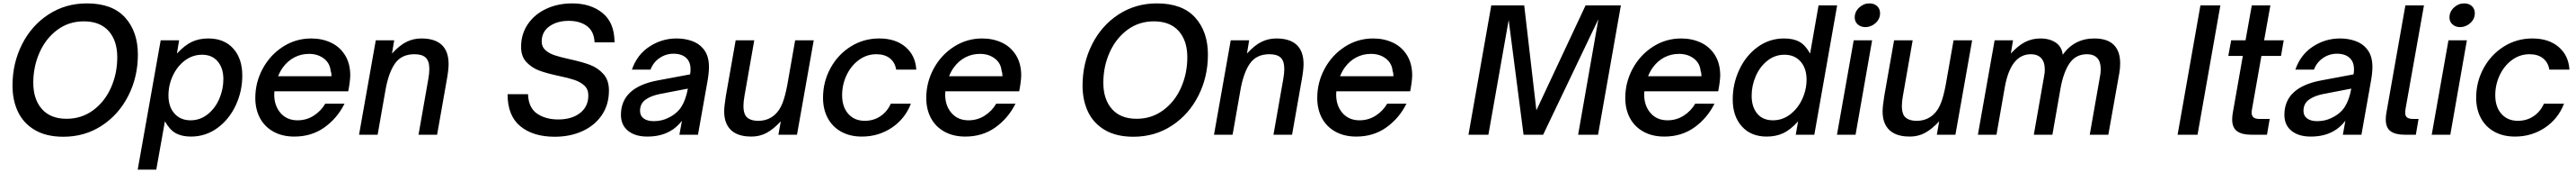

<svg xmlns="http://www.w3.org/2000/svg" viewBox="-20 -795 15248 1021"><path d="M54 -290Q54 -422 110.5 -533.5Q167 -645 267.5 -710Q368 -775 494 -775Q645 -775 720.5 -691.5Q796 -608 796 -473Q796 -341 739.5 -230Q683 -119 582.5 -53.5Q482 12 355 12Q254 12 186.5 -27.5Q119 -67 86.5 -135Q54 -203 54 -290ZM674 -457Q674 -555 623 -612Q572 -669 476 -669Q387 -669 319 -618.5Q251 -568 214 -485Q177 -402 177 -307Q177 -209 228 -151.5Q279 -94 374 -94Q463 -94 531.5 -144.5Q600 -195 637 -278Q674 -361 674 -457Z M795 206 931 -557H1040L1027 -479Q1073 -528 1115.5 -548Q1158 -568 1213 -568Q1307 -568 1360.5 -508.5Q1414 -449 1414 -349Q1414 -256 1375 -173Q1336 -90 1266.5 -39.5Q1197 11 1110 11Q1056 11 1020 -9Q984 -29 956 -79L905 206ZM1302 -328Q1302 -393 1268.5 -432.5Q1235 -472 1176 -472Q1120 -472 1074.5 -438Q1029 -404 1003 -348.5Q977 -293 977 -232Q977 -165 1012.5 -125Q1048 -85 1108 -85Q1164 -85 1208.5 -120Q1253 -155 1277.5 -211Q1302 -267 1302 -328Z M1491 -217Q1491 -309 1535 -390Q1579 -471 1655 -519.5Q1731 -568 1822 -568Q1886 -568 1938.5 -543.5Q1991 -519 2022 -469.5Q2053 -420 2053 -349Q2052 -313 2041 -256H1604Q1603 -250 1603 -237Q1603 -171 1640.5 -128Q1678 -85 1741 -85Q1794 -85 1837 -112.5Q1880 -140 1905 -183H2019Q1976 -97 1900 -43Q1824 11 1722 11Q1651 11 1598.5 -18Q1546 -47 1518.5 -98.5Q1491 -150 1491 -217ZM1942 -345Q1942 -365 1937 -376Q1933 -422 1897 -449.5Q1861 -477 1809 -477Q1762 -477 1722.5 -456.5Q1683 -436 1655 -398Q1639 -377 1626 -345Z M2105 0 2204 -557H2313L2300 -479Q2345 -528 2386 -548Q2427 -568 2474 -568Q2554 -568 2594.5 -530Q2635 -492 2635 -417Q2635 -384 2625 -328L2567 0H2457L2515 -329Q2521 -362 2521 -388Q2521 -434 2500 -454.5Q2479 -475 2433 -475Q2356 -475 2317.5 -420Q2279 -365 2261 -261L2215 0Z M2984 -239H3105Q3108 -159 3158.5 -124.5Q3209 -90 3284 -90Q3364 -90 3413 -128Q3462 -166 3462 -232Q3462 -268 3439 -289.5Q3416 -311 3380.5 -323Q3345 -335 3287 -347Q3216 -362 3171.5 -378.5Q3127 -395 3095.5 -428.5Q3064 -462 3064 -518Q3064 -594 3104 -652.5Q3144 -711 3213 -743Q3282 -775 3366 -775Q3477 -775 3547 -717.5Q3617 -660 3617 -545H3499Q3496 -610 3454 -641Q3412 -672 3346 -672Q3277 -672 3231.5 -639.5Q3186 -607 3186 -550Q3186 -519 3207.5 -499.5Q3229 -480 3262 -469Q3295 -458 3350 -446Q3424 -430 3471 -412.5Q3518 -395 3551 -358.5Q3584 -322 3584 -261Q3584 -178 3542.5 -116.5Q3501 -55 3428 -21.5Q3355 12 3263 12Q3135 12 3059.5 -50Q2984 -112 2984 -239Z M3655 -117Q3655 -281 3876 -321L4064 -356Q4067 -367 4067 -386Q4067 -423 4049 -445Q4022 -478 3966 -478Q3921 -478 3883.5 -452.5Q3846 -427 3830 -384H3720Q3750 -472 3823.5 -520Q3897 -568 3984 -568Q4033 -568 4074 -553.5Q4115 -539 4139 -511Q4176 -471 4176 -400Q4176 -363 4166 -309L4111 0H4001L4016 -82Q3982 -40 3946 -21Q3890 11 3811 11Q3739 11 3697 -23Q3655 -57 3655 -117ZM3932 -98Q3986 -123 4012.5 -164.5Q4039 -206 4051 -272L3889 -241Q3832 -230 3800 -206.5Q3768 -183 3768 -141Q3768 -112 3789.5 -96Q3811 -80 3849 -80Q3895 -80 3932 -98Z M4274 -80Q4266 -106 4266 -138Q4266 -166 4276 -229L4334 -557H4444L4386 -228Q4380 -194 4380 -169Q4380 -131 4394 -110Q4416 -82 4468 -82Q4527 -82 4568 -120Q4594 -144 4610.5 -185Q4627 -226 4640 -296L4686 -557H4796L4697 0H4587L4601 -79Q4557 -32 4516.5 -10.5Q4476 11 4427 11Q4304 11 4274 -80Z M4851 -218Q4851 -312 4895 -392.5Q4939 -473 5015 -520.5Q5091 -568 5184 -568Q5280 -568 5339 -518Q5398 -468 5403 -384H5284Q5277 -427 5246.5 -451Q5216 -475 5167 -475Q5109 -475 5062.5 -440.5Q5016 -406 4990 -350.5Q4964 -295 4964 -233Q4964 -164 5000.5 -123Q5037 -82 5098 -82Q5150 -82 5190.5 -109Q5231 -136 5252 -183H5371Q5336 -93 5257.5 -41Q5179 11 5081 11Q5011 11 4959 -17.5Q4907 -46 4879 -98Q4851 -150 4851 -218Z M5462 -217Q5462 -309 5506 -390Q5550 -471 5626 -519.5Q5702 -568 5793 -568Q5857 -568 5909.5 -543.5Q5962 -519 5993 -469.5Q6024 -420 6024 -349Q6023 -313 6012 -256H5575Q5574 -250 5574 -237Q5574 -171 5611.5 -128Q5649 -85 5712 -85Q5765 -85 5808 -112.5Q5851 -140 5876 -183H5990Q5947 -97 5871 -43Q5795 11 5693 11Q5622 11 5569.5 -18Q5517 -47 5489.5 -98.5Q5462 -150 5462 -217ZM5913 -345Q5913 -365 5908 -376Q5904 -422 5868 -449.5Q5832 -477 5780 -477Q5733 -477 5693.5 -456.5Q5654 -436 5626 -398Q5610 -377 5597 -345Z M6387 -290Q6387 -422 6443.5 -533.5Q6500 -645 6600.5 -710Q6701 -775 6827 -775Q6978 -775 7053.5 -691.5Q7129 -608 7129 -473Q7129 -341 7072.5 -230Q7016 -119 6915.5 -53.5Q6815 12 6688 12Q6587 12 6519.5 -27.5Q6452 -67 6419.5 -135Q6387 -203 6387 -290ZM7007 -457Q7007 -555 6956 -612Q6905 -669 6809 -669Q6720 -669 6652 -618.5Q6584 -568 6547 -485Q6510 -402 6510 -307Q6510 -209 6561 -151.5Q6612 -94 6707 -94Q6796 -94 6864.5 -144.5Q6933 -195 6970 -278Q7007 -361 7007 -457Z M7165 0 7264 -557H7373L7360 -479Q7405 -528 7446 -548Q7487 -568 7534 -568Q7614 -568 7654.5 -530Q7695 -492 7695 -417Q7695 -384 7685 -328L7627 0H7517L7575 -329Q7581 -362 7581 -388Q7581 -434 7560 -454.5Q7539 -475 7493 -475Q7416 -475 7377.5 -420Q7339 -365 7321 -261L7275 0Z M7776 -217Q7776 -309 7820 -390Q7864 -471 7940 -519.5Q8016 -568 8107 -568Q8171 -568 8223.5 -543.5Q8276 -519 8307 -469.5Q8338 -420 8338 -349Q8337 -313 8326 -256H7889Q7888 -250 7888 -237Q7888 -171 7925.5 -128Q7963 -85 8026 -85Q8079 -85 8122 -112.5Q8165 -140 8190 -183H8304Q8261 -97 8185 -43Q8109 11 8007 11Q7936 11 7883.5 -18Q7831 -47 7803.5 -98.5Q7776 -150 7776 -217ZM8227 -345Q8227 -365 8222 -376Q8218 -422 8182 -449.5Q8146 -477 8094 -477Q8047 -477 8007.5 -456.5Q7968 -436 7940 -398Q7924 -377 7911 -345Z M8789 0H8671L8806 -763H9001L9073 -144L9364 -763H9573L9438 0H9320L9440 -682L9113 0H8997L8909 -677Z M9599 -217Q9599 -309 9643 -390Q9687 -471 9763 -519.5Q9839 -568 9930 -568Q9994 -568 10046.5 -543.5Q10099 -519 10130 -469.5Q10161 -420 10161 -349Q10160 -313 10149 -256H9712Q9711 -250 9711 -237Q9711 -171 9748.5 -128Q9786 -85 9849 -85Q9902 -85 9945 -112.5Q9988 -140 10013 -183H10127Q10084 -97 10008 -43Q9932 11 9830 11Q9759 11 9706.5 -18Q9654 -47 9626.5 -98.5Q9599 -150 9599 -217ZM10050 -345Q10050 -365 10045 -376Q10041 -422 10005 -449.5Q9969 -477 9917 -477Q9870 -477 9830.5 -456.5Q9791 -436 9763 -398Q9747 -377 9734 -345Z M10235 -208Q10235 -301 10274 -384Q10313 -467 10382.5 -517.5Q10452 -568 10539 -568Q10594 -568 10629.5 -548.5Q10665 -529 10693 -479L10743 -763H10853L10718 0H10608L10622 -79Q10577 -29 10534 -9Q10491 11 10436 11Q10343 11 10289 -49Q10235 -109 10235 -208ZM10672 -325Q10672 -392 10636.5 -432Q10601 -472 10541 -472Q10485 -472 10440.5 -437Q10396 -402 10371.5 -346Q10347 -290 10347 -230Q10347 -164 10380 -124.5Q10413 -85 10473 -85Q10529 -85 10574.5 -119.5Q10620 -154 10646 -209.5Q10672 -265 10672 -325Z M10962 0H10852L10951 -557H11060ZM10957 -692Q10957 -726 10983.5 -750.5Q11010 -775 11044 -775Q11072 -775 11089.5 -759Q11107 -743 11107 -717Q11107 -683 11080.5 -659Q11054 -635 11020 -635Q10993 -635 10975 -651Q10957 -667 10957 -692Z M11130 -80Q11122 -106 11122 -138Q11122 -166 11132 -229L11190 -557H11300L11242 -228Q11236 -194 11236 -169Q11236 -131 11250 -110Q11272 -82 11324 -82Q11383 -82 11424 -120Q11450 -144 11466.5 -185Q11483 -226 11496 -296L11542 -557H11652L11553 0H11443L11457 -79Q11413 -32 11372.5 -10.5Q11332 11 11283 11Q11160 11 11130 -80Z M11686 0 11785 -557H11894L11881 -479Q11925 -527 11966.5 -547.5Q12008 -568 12055 -568Q12111 -568 12147 -543.5Q12183 -519 12188 -472Q12257 -568 12375 -568Q12452 -568 12490 -530.5Q12528 -493 12528 -422Q12528 -390 12523 -364L12458 0H12348L12409 -346Q12413 -366 12413 -387Q12413 -431 12392 -453Q12371 -475 12332 -475Q12265 -475 12228.5 -421.5Q12192 -368 12175 -273L12127 0H12017L12078 -346Q12082 -365 12082 -384Q12082 -429 12060.5 -452Q12039 -475 12000 -475Q11878 -475 11844 -273L11796 0Z M12986 0H12868L13003 -763H13121Z M13303 0Q13248 0 13219.5 -21Q13191 -42 13191 -90Q13191 -111 13195 -131L13254 -465H13168L13185 -557H13270L13307 -763H13417L13380 -557H13496L13480 -465H13364L13310 -160Q13306 -140 13306 -131Q13306 -112 13317 -102.5Q13328 -93 13354 -93H13413L13397 0Z M13500 -117Q13500 -281 13721 -321L13909 -356Q13912 -367 13912 -386Q13912 -423 13894 -445Q13867 -478 13811 -478Q13766 -478 13728.5 -452.5Q13691 -427 13675 -384H13565Q13595 -472 13668.5 -520Q13742 -568 13829 -568Q13878 -568 13919 -553.5Q13960 -539 13984 -511Q14021 -471 14021 -400Q14021 -363 14011 -309L13956 0H13846L13861 -82Q13827 -40 13791 -21Q13735 11 13656 11Q13584 11 13542 -23Q13500 -57 13500 -117ZM13777 -98Q13831 -123 13857.5 -164.5Q13884 -206 13896 -272L13734 -241Q13677 -230 13645 -206.5Q13613 -183 13613 -141Q13613 -112 13634.5 -96Q13656 -80 13694 -80Q13740 -80 13777 -98Z M14211 0Q14156 0 14128 -21Q14100 -42 14100 -90Q14100 -111 14104 -131L14216 -763H14326L14218 -158Q14215 -142 14215 -129Q14215 -110 14226.5 -101.5Q14238 -93 14263 -93H14294L14278 0Z M14482 0H14372L14471 -557H14580ZM14477 -692Q14477 -726 14503.5 -750.5Q14530 -775 14564 -775Q14592 -775 14609.5 -759Q14627 -743 14627 -717Q14627 -683 14600.5 -659Q14574 -635 14540 -635Q14513 -635 14495 -651Q14477 -667 14477 -692Z M14635 -218Q14635 -312 14679 -392.5Q14723 -473 14799 -520.5Q14875 -568 14968 -568Q15064 -568 15123 -518Q15182 -468 15187 -384H15068Q15061 -427 15030.5 -451Q15000 -475 14951 -475Q14893 -475 14846.5 -440.5Q14800 -406 14774 -350.5Q14748 -295 14748 -233Q14748 -164 14784.5 -123Q14821 -82 14882 -82Q14934 -82 14974.5 -109Q15015 -136 15036 -183H15155Q15120 -93 15041.5 -41Q14963 11 14865 11Q14795 11 14743 -17.5Q14691 -46 14663 -98Q14635 -150 14635 -218Z"/></svg>

Font: Open Sauce One Medium Italic
Style: Regular
Weight: 500
Italic angle: -10°
Designer: Alfredo Marco Pradil
Foundry: Creative Sauce Fz LLC
Version: Version 1.477